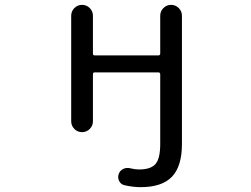

<svg xmlns="http://www.w3.org/2000/svg" viewBox="-20 -567 1040 794"><path d="M642.6 28.3V-259.8Q642.6 -267.6 634.8 -267.6H371.1Q364.3 -267.6 364.3 -259.8V-65.4Q364.3 -46.9 351.1 -33.7Q337.9 -20.5 319.3 -20.5Q300.8 -20.5 287.6 -33.7Q274.4 -46.9 274.4 -65.4V-502Q274.4 -520.5 287.6 -533.7Q300.8 -546.9 319.3 -546.9Q337.9 -546.9 351.1 -533.7Q364.3 -520.5 364.3 -502V-345.7Q364.3 -337.9 371.1 -337.9H634.8Q642.6 -337.9 642.6 -345.7V-502Q642.6 -520.5 655.8 -533.7Q668.9 -546.9 687.5 -546.9Q706.1 -546.9 719.2 -533.7Q732.4 -520.5 732.4 -502V28.3Q732.4 121.1 690.9 164.1Q649.4 207 561.5 207Q531.2 207 496.1 199.2Q480.5 196.3 473.1 182.1Q465.8 168 470.7 153.3Q475.6 138.7 489.3 131.8Q502.9 125 518.6 128.9Q538.1 133.8 554.7 133.8Q603.5 133.8 623 111.3Q642.6 88.9 642.6 28.3Z"/></svg>

Font: Rounded Mgen+ 2m regular
Style: Regular
Weight: 400
Designer: [Source Han Sans]
Ryoko NISHIZUKA  (kana & ideographs); Paul D. Hunt (Latin, Greek & Cyrillic); Wenlong ZHANG  (bopomofo
Version: Version 1.059.20150602